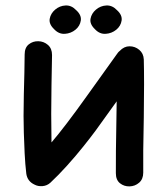

<svg xmlns="http://www.w3.org/2000/svg" viewBox="-20 -680 614 701"><path d="M106 -6Q119 1 135.5 -0.5Q152 -2 164 -13Q193 -40 225 -75.5Q257 -111 284.5 -145.5Q312 -180 329 -203L406 -310Q402 -80 403 -48Q403 -23 418 -11Q433 1 453 0.5Q473 0 488 -13Q503 -26 503 -50Q502 -112 505 -251Q507 -389 505 -463Q504 -485 488.5 -498Q473 -511 453 -511Q433 -511 417 -494Q413 -491 410 -487L299 -332Q217 -217 168 -160Q167 -214 167 -264Q167 -314 168 -369Q170 -455 170 -479Q170 -503 155 -516Q140 -529 120 -529.5Q100 -530 85 -518Q70 -506 70 -481Q70 -452 69 -414Q68 -376 67 -335Q66 -294 66 -257Q66 -232 67 -195.5Q68 -159 70 -119.5Q72 -80 76 -46Q80 -18 106 -6ZM258 -643Q241 -661 219.5 -660Q198 -659 181.5 -645Q165 -631 161.5 -611.5Q158 -592 178 -573Q195 -555 217 -556.5Q239 -558 255.5 -571.5Q272 -585 275 -605Q278 -625 258 -643ZM407 -643Q390 -661 368.5 -660Q347 -659 330.5 -645Q314 -631 310.5 -611.5Q307 -592 327 -573Q344 -555 366 -556.5Q388 -558 404.5 -571.5Q421 -585 424 -605Q427 -625 407 -643Z"/></svg>

Font: Balsamiq Sans
Style: Regular
Weight: 400
Designer: Michael Angeles
Foundry: Balsamiq SRL
Version: Version 1.020; ttfautohint (v1.8.4.7-5d5b);gftools[0.9.26]